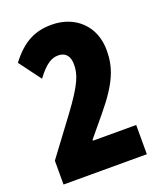

<svg xmlns="http://www.w3.org/2000/svg" viewBox="-135 -812 764 901"><g transform="rotate(-20 247.5 -362.0)"><path d="M442 0V-146H226V-151L308 -250C409 -371 432 -441 432 -524C432 -645 346 -724 229 -724C146 -724 84 -694 20 -610L101 -501C145 -560 175 -578 209 -578C247 -578 265 -553 265 -513C265 -465 251 -421 161 -300L26 -119V0Z"/></g></svg>

Font: Noto Sans Lao ExtraCondensed Black
Style: Regular
Weight: 900
Width: 2
Designer: Monotype Design Team
Foundry: Monotype Imaging Inc.
Version: Version 2.003